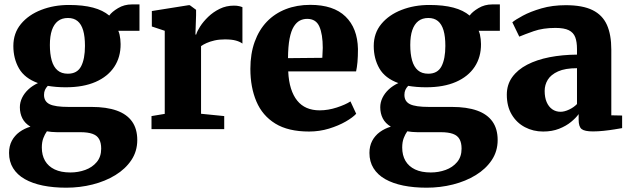

<svg xmlns="http://www.w3.org/2000/svg" viewBox="-20 -585 2858 870"><path d="M280.5 265.5Q222 265.5 174.2 255.8Q126.5 246 92.2 226.5Q58 207 39.5 177.2Q21 147.5 21 108Q21 77 33.5 53.2Q46 29.5 68.2 13.2Q90.5 -3 118 -11Q93 -26 81.5 -48.5Q70 -71 70 -99Q70 -121 80 -141.8Q90 -162.5 108.5 -179.8Q127 -197 152 -208.5Q91.5 -230.5 66 -275Q40.5 -319.5 40.5 -376.5Q40.5 -435 75 -476.5Q109.5 -518 166.8 -540.2Q224 -562.5 292.5 -562.5Q356.5 -562.5 401.5 -550.5Q446.5 -538.5 475 -514.5Q487 -531.5 515 -548.2Q543 -565 577.5 -565H612V-445.5H516Q519.5 -438 521.8 -428Q524 -418 525.2 -407.2Q526.5 -396.5 526.5 -385.5Q527 -326.5 497.8 -282.2Q468.5 -238 413 -213.8Q357.5 -189.5 278 -189.5Q256 -189.5 235 -191.2Q214 -193 196.5 -196Q188 -187 183.8 -177.5Q179.5 -168 179.5 -155Q179.5 -125.5 204.5 -113Q229.5 -100.5 291 -100.5H394.5Q462.5 -100.5 508.8 -84Q555 -67.5 578.5 -34.2Q602 -1 602 49.5Q602 100.5 575.2 140.5Q548.5 180.5 502.8 208.5Q457 236.5 399.5 251Q342 265.5 280.5 265.5ZM299 196.5Q334.5 196.5 366.2 185Q398 173.5 418.2 149.5Q438.5 125.5 438.5 88.5Q438.5 62 429.2 45.5Q420 29 399.2 21.5Q378.5 14 344 14H238.5Q226 14 214.2 12.8Q202.5 11.5 192.5 10Q183.5 22.5 176.5 40.5Q169.5 58.5 169.5 83.5Q169.5 118.5 184.2 143.8Q199 169 227.8 182.8Q256.5 196.5 299 196.5ZM287.5 -251Q330 -251 347.5 -284.5Q365 -318 365 -377Q365 -419.5 356.8 -447.5Q348.5 -475.5 331.5 -489.5Q314.5 -503.5 288 -503.5Q260.5 -503.5 242.5 -489.5Q224.5 -475.5 215.2 -448.5Q206 -421.5 206 -381Q206 -341 214.2 -311.5Q222.5 -282 240.5 -266.5Q258.5 -251 287.5 -251Z M666.5 0V-59L726.5 -69V-445.5L668 -465V-535L834.5 -561.5H840L868.5 -540.5V-516.5L865.5 -428.5H869Q873 -443.5 887 -465.2Q901 -487 923.5 -508.8Q946 -530.5 975.5 -545Q1005 -559.5 1040 -559.5Q1053.5 -559.5 1063.2 -557.2Q1073 -555 1078.5 -552.5V-387.5Q1067.5 -396 1048.8 -401.2Q1030 -406.5 999 -406.5Q973.5 -406.5 952.5 -401.8Q931.5 -397 916 -390Q900.5 -383 891 -376V-69.5L996 -59V0Z M1380.5 11Q1286 11 1227.5 -25Q1169 -61 1141.8 -125.2Q1114.5 -189.5 1114.5 -273Q1114.5 -341.5 1134 -395.5Q1153.5 -449.5 1189.2 -486.8Q1225 -524 1275 -543.5Q1325 -563 1386 -563Q1491 -563 1545.5 -510.2Q1600 -457.5 1602 -363Q1602 -328.5 1599.8 -303.8Q1597.5 -279 1593.5 -261.5H1286Q1288 -217 1298.5 -184Q1309 -151 1326.8 -129Q1344.5 -107 1370 -96Q1395.5 -85 1428.5 -85Q1467 -85 1506.5 -98Q1546 -111 1568 -125.5L1594 -69.5Q1579 -53 1546.5 -34.2Q1514 -15.5 1470.8 -2.2Q1427.5 11 1380.5 11ZM1285 -321.5 1440.5 -323Q1441 -334.5 1441.5 -345.5Q1442 -356.5 1442.5 -368Q1442.5 -429.5 1427.2 -464.5Q1412 -499.5 1372 -499.5Q1353.5 -499.5 1338.2 -491.5Q1323 -483.5 1311 -464.2Q1299 -445 1292.2 -410.2Q1285.5 -375.5 1285 -321.5Z M1913.5 265.5Q1855 265.5 1807.2 255.8Q1759.5 246 1725.2 226.5Q1691 207 1672.5 177.2Q1654 147.5 1654 108Q1654 77 1666.5 53.2Q1679 29.5 1701.2 13.2Q1723.5 -3 1751 -11Q1726 -26 1714.5 -48.5Q1703 -71 1703 -99Q1703 -121 1713 -141.8Q1723 -162.5 1741.5 -179.8Q1760 -197 1785 -208.5Q1724.5 -230.5 1699 -275Q1673.5 -319.5 1673.5 -376.5Q1673.5 -435 1708 -476.5Q1742.5 -518 1799.8 -540.2Q1857 -562.5 1925.5 -562.5Q1989.5 -562.5 2034.5 -550.5Q2079.5 -538.5 2108 -514.5Q2120 -531.5 2148 -548.2Q2176 -565 2210.5 -565H2245V-445.5H2149Q2152.5 -438 2154.8 -428Q2157 -418 2158.2 -407.2Q2159.5 -396.5 2159.5 -385.5Q2160 -326.5 2130.8 -282.2Q2101.5 -238 2046 -213.8Q1990.5 -189.5 1911 -189.5Q1889 -189.5 1868 -191.2Q1847 -193 1829.5 -196Q1821 -187 1816.8 -177.5Q1812.5 -168 1812.5 -155Q1812.5 -125.5 1837.5 -113Q1862.5 -100.5 1924 -100.5H2027.5Q2095.5 -100.5 2141.8 -84Q2188 -67.5 2211.5 -34.2Q2235 -1 2235 49.5Q2235 100.5 2208.2 140.5Q2181.5 180.5 2135.8 208.5Q2090 236.5 2032.5 251Q1975 265.5 1913.5 265.5ZM1932 196.5Q1967.5 196.5 1999.2 185Q2031 173.5 2051.2 149.5Q2071.5 125.5 2071.5 88.5Q2071.5 62 2062.2 45.5Q2053 29 2032.2 21.5Q2011.5 14 1977 14H1871.5Q1859 14 1847.2 12.8Q1835.5 11.5 1825.5 10Q1816.5 22.5 1809.5 40.5Q1802.5 58.5 1802.5 83.5Q1802.5 118.5 1817.2 143.8Q1832 169 1860.8 182.8Q1889.5 196.5 1932 196.5ZM1920.5 -251Q1963 -251 1980.5 -284.5Q1998 -318 1998 -377Q1998 -419.5 1989.8 -447.5Q1981.5 -475.5 1964.5 -489.5Q1947.5 -503.5 1921 -503.5Q1893.5 -503.5 1875.5 -489.5Q1857.5 -475.5 1848.2 -448.5Q1839 -421.5 1839 -381Q1839 -341 1847.2 -311.5Q1855.5 -282 1873.5 -266.5Q1891.5 -251 1920.5 -251Z M2441 11Q2396 11 2358.5 -8.8Q2321 -28.5 2298.8 -65.8Q2276.5 -103 2276.5 -156Q2276.5 -201.5 2301 -235.5Q2325.5 -269.5 2369 -292Q2412.5 -314.5 2470.2 -325.8Q2528 -337 2594.5 -337.5V-362.5Q2594.5 -395.5 2586.5 -416.5Q2578.5 -437.5 2557.5 -448Q2536.5 -458.5 2496.5 -458.5Q2440.5 -458.5 2398.5 -443.8Q2356.5 -429 2333 -419L2301.5 -484Q2315 -495.5 2349.2 -514Q2383.5 -532.5 2433.2 -547Q2483 -561.5 2543.5 -561.5Q2620 -561.5 2665 -539.2Q2710 -517 2730 -472.5Q2750 -428 2750 -360V-62.5L2799 -61.5V-4.5Q2788 -2.5 2765 1.2Q2742 5 2715.5 7.8Q2689 10.5 2667 10.5Q2629 10.5 2615.5 -0.2Q2602 -11 2602 -42V-68Q2590 -51 2567.5 -32.5Q2545 -14 2513.2 -1.5Q2481.5 11 2441 11ZM2520 -78.5Q2537.5 -78.5 2558.8 -88.5Q2580 -98.5 2594.5 -113.5V-276Q2541 -276 2508.8 -261.5Q2476.5 -247 2462.2 -223.8Q2448 -200.5 2448 -173Q2448 -143.5 2457 -122.5Q2466 -101.5 2482.2 -90Q2498.5 -78.5 2520 -78.5Z"/></svg>

Font: Merriweather 36pt Black
Style: Regular
Weight: 900
Version: Version 2.100